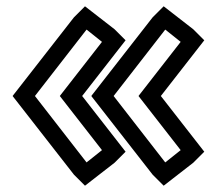

<svg xmlns="http://www.w3.org/2000/svg" viewBox="-20 -583 689 610"><path d="M505 -67 341 -278 505 -489 554 -450 420 -278 554 -106ZM465 -28 500 7 594 -66 629 -101 491 -278 629 -455 594 -490 500 -563 465 -528 270 -278ZM255 -67 91 -278 255 -489 304 -450 170 -278 304 -106ZM215 -28 250 7 344 -66 379 -101 241 -278 379 -455 344 -490 250 -563 215 -528 20 -278Z"/></svg>

Font: Hussar Press
Style: Bold
Weight: 700
Foundry: Cannot Into Space Fonts
Version: Version 1.43